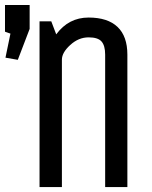

<svg xmlns="http://www.w3.org/2000/svg" viewBox="-70 -756 615 776"><path d="M444.8 0H355V-535.2Q355 -571.8 340.3 -588.4Q325.7 -605 288.1 -605Q247.6 -605 213.9 -574.2Q180.2 -543.5 180.2 -515.1V0H89.8V-669.9H137.2L157.2 -617.2Q207.5 -685.1 288.1 -685.1Q365.2 -685.1 405 -647.2Q444.8 -609.4 444.8 -535.2ZM49.8 -639.2 2 -514.2 -47.9 -522.9 -27.8 -620.1 -49.8 -627.9V-735.8H49.8Z"/></svg>

Font: Unica One
Style: Bold
Weight: 400
Designer: Eduardo Rodriguez Tunni
Foundry: Eduardo Rodriguez Tunni
Version: Version 1.001